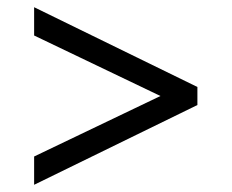

<svg xmlns="http://www.w3.org/2000/svg" viewBox="-20 -618 640 530"><path d="M74.2 -186 422.9 -353 74.2 -520V-598.1L524.9 -377.9V-328.1L74.2 -107.9Z"/></svg>

Font: Noto Mono
Style: Regular
Weight: 400
Designer: Monotype Design Team
Foundry: Monotype Imaging Inc.
Version: Version 1.00